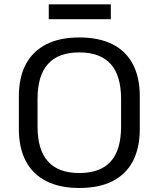

<svg xmlns="http://www.w3.org/2000/svg" viewBox="-20 -886 754 913"><path d="M357.2 7.9Q264.8 7.9 200.8 -24.3Q136.8 -56.5 103.2 -119.3Q69.7 -182.1 69.7 -272.7V-427.3Q69.7 -518.7 103.2 -581.1Q136.8 -643.5 200.8 -675.7Q264.8 -707.9 357.2 -707.9Q450.4 -707.9 514.5 -675.7Q578.6 -643.5 611.6 -581.1Q644.7 -518.7 644.7 -427.3V-272.7Q644.7 -182.1 611.6 -119.3Q578.6 -56.5 514.5 -24.3Q450.4 7.9 357.2 7.9ZM357.2 -63.2Q457.3 -63.2 506.6 -118.2Q555.8 -173.1 555.8 -285V-415Q555.8 -526.9 506.2 -581.8Q456.5 -636.8 357.2 -636.8Q257.9 -636.8 208.2 -581.8Q158.5 -526.9 158.5 -415V-285Q158.5 -173.1 208.2 -118.2Q257.9 -63.2 357.2 -63.2ZM507 -865.5V-794.6H211.9V-865.5Z"/></svg>

Font: Pathway Extreme 8pt Thin
Style: Regular
Weight: 100
Designer: Eduardo Rodriguez Tunni
Foundry: Eduardo Rodriguez Tunni
Version: Version 1.000